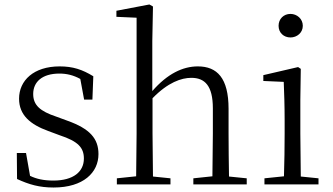

<svg xmlns="http://www.w3.org/2000/svg" viewBox="-20 -822 1483 856"><path d="M219 14C352 14 419 -53 419 -135C419 -204 381 -248 280 -284L231 -302C159 -326 128 -353 128 -403C128 -456 167 -494 245 -494C277 -494 307 -487 338 -470L355 -378H392L396 -482C347 -512 305 -526 246 -526C130 -526 65 -463 65 -382C65 -309 115 -267 195 -238L246 -219C328 -192 354 -164 354 -115C354 -57 308 -17 218 -17C175 -17 143 -24 114 -38L96 -140H55L56 -24C110 1 156 14 219 14Z M926 0H1080V-27L1001 -35C1000 -90 999 -172 999 -227V-337C999 -474 948 -526 862 -526C795 -526 726 -493 659 -416V-639L662 -793L646 -802L499 -774V-747L589 -743V-227L587 -36L501 -27V0H740V-27L662 -35L660 -227V-384C729 -455 789 -475 833 -475C893 -475 929 -440 929 -339V-227L927 -36L842 -27V0Z M1275 -655C1304 -655 1330 -676 1330 -707C1330 -738 1304 -760 1275 -760C1245 -760 1222 -738 1222 -707C1222 -676 1245 -655 1275 -655ZM1245 0H1400V-27L1321 -35L1319 -227V-378L1321 -515L1309 -523L1154 -487V-461L1245 -457C1247 -407 1249 -352 1249 -285V-227C1249 -173 1248 -91 1246 -36L1159 -27V0Z"/></svg>

Font: Noto Serif CJK HK Light
Style: Regular
Weight: 300
Designer: Ryoko NISHIZUKA 西塚涼子 (kana & ideographs); Frank Grießhammer (Latin, Greek & Cyrillic); Wenlong ZHANG 张文龙 (bopomofo); San
Foundry: Adobe
Version: Version 2.001;hotconv 1.1.0;makeotfexe 2.6.0